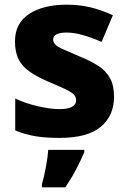

<svg xmlns="http://www.w3.org/2000/svg" viewBox="-20 -579 546 820"><path d="M467 -166Q467 -85 410.5 -37.5Q354 10 234 10Q176 10 132.5 3Q89 -4 45 -22V-158Q93 -136 145 -124.5Q197 -113 233 -113Q271 -113 288 -123Q305 -133 305 -151Q305 -164 296.5 -174Q288 -184 262.5 -196.5Q237 -209 187 -230Q138 -251 106.5 -273Q75 -295 59.5 -325.5Q44 -356 44 -402Q44 -480 104.5 -519.5Q165 -559 265 -559Q318 -559 365 -548Q412 -537 462 -514L414 -400Q373 -418 334.5 -429Q296 -440 265 -440Q207 -440 207 -410Q207 -399 215.5 -389.5Q224 -380 248.5 -369Q273 -358 320 -338Q367 -319 400 -297.5Q433 -276 450 -245Q467 -214 467 -166ZM340 71Q324 108 305 144.5Q286 181 259 221H159V208Q168 177 176 134.5Q184 92 186 61H340Z"/></svg>

Font: Noto Sans Malayalam ExtraBold
Style: Regular
Weight: 800
Designer: Jelle Bosma - Monotype Design Team
Foundry: Monotype Imaging Inc.
Version: Version 2.104; ttfautohint (v1.8.4.7-5d5b)